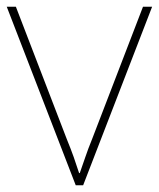

<svg xmlns="http://www.w3.org/2000/svg" viewBox="-20 -548 470 568"><path d="M204 0 0 -528H27L177 -138Q190 -106 198 -83.5Q206 -61 214 -36H216Q225 -61 232.5 -83.5Q240 -106 253 -138L403 -528H430L226 0Z"/></svg>

Font: Noto Sans Devanagari Thin
Style: Regular
Weight: 100
Designer: Jelle Bosma - Monotype Design Team
Foundry: Monotype Imaging Inc.
Version: Version 2.004; ttfautohint (v1.8.4.7-5d5b)